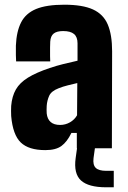

<svg xmlns="http://www.w3.org/2000/svg" viewBox="-20 -630 542 816"><path d="M172.5 8Q102 8 68.2 -24.5Q34.5 -57 27.5 -137Q27 -145.5 27 -159Q27 -172.5 27.5 -180Q31 -221 47.5 -249.8Q64 -278.5 98.8 -300Q133.5 -321.5 191.5 -341Q221.5 -351 248 -357.5Q274.5 -364 309.5 -372V-446Q309.5 -473 294.5 -485.5Q279.5 -498 248.5 -498Q221.5 -498 208.2 -487.5Q195 -477 193.5 -453Q193 -447.5 192.8 -428.2Q192.5 -409 192.8 -390.5Q193 -372 193.5 -369H48.5Q48 -375 47.5 -395.5Q47 -416 47.5 -436Q50 -496.5 69.8 -535Q89.5 -573.5 133.5 -591.8Q177.5 -610 253.5 -610Q331 -610 375.2 -589.8Q419.5 -569.5 438 -525.8Q456.5 -482 456.5 -412L455.5 0H306.5V-65H283.5Q265 -27 241 -9.5Q217 8 172.5 8ZM235.5 -99Q258 -99 277.5 -110.2Q297 -121.5 307.5 -140L308.5 -277Q288.5 -272.5 267.8 -267.2Q247 -262 229.5 -255Q198 -243 189 -222.8Q180 -202.5 178.5 -180Q178 -167.5 178 -163Q178 -158.5 178.5 -148Q181 -124 195.2 -111.5Q209.5 -99 235.5 -99ZM463.5 166H431.5Q356 166 324.2 137Q292.5 108 301.5 42L307.5 -1H383.5L377.5 42Q374 71 387 83.5Q400 96 431.5 96H463.5Z"/></svg>

Font: Big Shoulders Text Thin Black
Style: Regular
Weight: 900
Version: Version 2.002